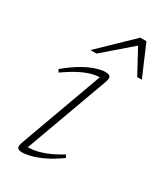

<svg xmlns="http://www.w3.org/2000/svg" viewBox="-182 -793 759 880"><g transform="rotate(30 197.0 -353.0)"><path d="M63 -29 227 -480.5 238.5 -466Q217.5 -468 191.2 -462.8Q165 -457.5 130 -440.8Q95 -424 47.5 -390.5L39 -404.5Q84.5 -442 121.8 -463Q159 -484 186.8 -492.2Q214.5 -500.5 231.5 -500.5Q254 -500.5 258.8 -491.5Q263.5 -482.5 256 -461.5L90.5 -7L78.5 -24.5Q98 -22.5 123.8 -25.8Q149.5 -29 184.2 -42Q219 -55 265 -83L272.5 -68.5Q228.5 -37 192.2 -20Q156 -3 129 3.5Q102 10 85.5 10Q66 10 60.5 1.2Q55 -7.5 63 -29ZM122.5 -553 292 -716.5H324.5L394.5 -553H370L296.5 -689H312L154.5 -553Z"/></g></svg>

Font: Newsreader 9pt ExtraLight
Style: Italic
Weight: 250
Italic angle: -17°
Designer: Hugues Gentile
Foundry: Production Type
Version: Version 1.003